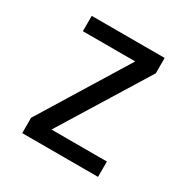

<svg xmlns="http://www.w3.org/2000/svg" viewBox="-159 -843 968 986"><g transform="rotate(30 325.0 -350.0)"><path d="M100 0V-91L418.5 -609H108V-700H540.5V-609L221 -91H549.5V0Z"/></g></svg>

Font: Trispace Medium
Style: Regular
Weight: 500
Designer: Tyler Finck
Foundry: Etcetera Type Company
Version: Version 1.210; ttfautohint (v1.8.3)